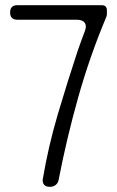

<svg xmlns="http://www.w3.org/2000/svg" viewBox="-20 -720 452 740"><path d="M145 -30Q166 -155 202.5 -278.5Q239 -402 279 -523Q286 -543 293 -562.5Q300 -582 307 -600Q315 -620 306.5 -632Q298 -644 276 -644H47Q19 -644 19 -672Q19 -700 47 -700H372Q392 -700 392 -680V-666Q392 -659 389 -653Q326 -503 281.5 -345Q237 -187 206 -27Q204 -15 195 -7.5Q186 0 174 0H171Q157 0 150 -8Q143 -16 145 -30Z"/></svg>

Font: Higure Gothic
Style: Regular
Weight: 400
Designer: Yoshimichi Ohira
Foundry: Positype
Version: Version 1.000